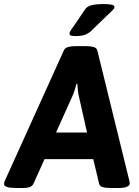

<svg xmlns="http://www.w3.org/2000/svg" viewBox="-57 -931 690 953"><path d="M371 -702Q393 -702 408 -697.5Q423 -693 426 -681L584 -38Q585 -36 586 -29.5Q587 -23 587 -21Q587 -10 573 -4Q559 2 533 2H489Q466 2 452 -2.5Q438 -7 435 -19L406 -141H164L109 -19Q104 -8 91.5 -3Q79 2 61 2H21Q-37 2 -37 -18Q-37 -26 -31 -38L260 -681Q265 -693 281 -697.5Q297 -702 319 -702ZM327 -515H323Q318 -499 313 -482.5Q308 -466 301 -451L221 -273H375L335 -451Q331 -467 329.5 -483Q328 -499 327 -515ZM453 -911Q511 -911 511 -898Q511 -893 508.5 -888.5Q506 -884 495 -873.5Q484 -863 460.5 -840.5Q437 -818 395 -777Q386 -768 369 -760Q352 -752 317 -752Q301 -752 294.5 -754.5Q288 -757 288 -765Q288 -771 295 -781.5Q302 -792 319 -816Q336 -840 365 -884Q375 -900 399 -905.5Q423 -911 453 -911Z"/></svg>

Font: Asap VF Beta
Style: Italic
Weight: 400
Italic angle: -6°
Designer: Pablo Cosgaya
Foundry: Pablo Cosgaya
Version: Version 1.007